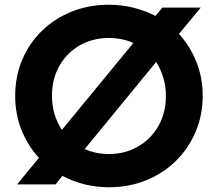

<svg xmlns="http://www.w3.org/2000/svg" viewBox="-20 -777 918 809"><path d="M52 0H214L243 -36Q286 -13 335.5 -0.5Q385 12 439 12Q523 12 595 -17Q667 -46 720.5 -98.5Q774 -151 804 -221Q834 -291 834 -373Q834 -450 807.5 -516.5Q781 -583 734 -634L826 -745H664L635 -710Q592 -732 542.5 -744.5Q493 -757 439 -757Q354 -757 282 -728Q210 -699 156.5 -647Q103 -595 73.5 -525Q44 -455 44 -373Q44 -296 70.5 -229.5Q97 -163 144 -112ZM199 -373Q199 -445 230.5 -500Q262 -555 316.5 -586Q371 -617 439 -617Q494 -617 542 -596L241 -230Q221 -259 210 -295.5Q199 -332 199 -373ZM439 -128Q384 -128 337 -149L638 -516Q657 -486 668 -450Q679 -414 679 -373Q679 -301 647.5 -246Q616 -191 561.5 -159.5Q507 -128 439 -128Z"/></svg>

Font: Plus Jakarta Sans ExtraBold
Style: Regular
Weight: 800
Designer: Gumpita Rahayu
Foundry: Tokotype
Version: Version 2.004; ttfautohint (v1.8.3)